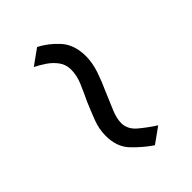

<svg xmlns="http://www.w3.org/2000/svg" viewBox="6 -504 538 538"><g transform="rotate(45 275.0 -234.5)"><path d="M94 -169 61 -215Q75 -244 102.5 -269Q130 -294 176 -294Q202 -294 230 -284.5Q258 -275 284 -263Q311 -252 335 -241.5Q359 -231 378 -231Q403 -231 421.5 -253Q440 -275 456 -300L489 -254Q470 -226 443.5 -200.5Q417 -175 373 -175Q346 -175 320 -185Q294 -195 268 -206Q243 -218 219.5 -228Q196 -238 173 -238Q153 -238 138 -227Q123 -216 112.5 -200.5Q102 -185 94 -169Z"/></g></svg>

Font: Frank Ruhl Libre
Style: Regular
Weight: 400
Designer: Yanek Iontef
Foundry: Fontef
Version: Version 6.004